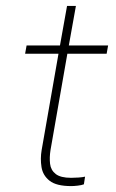

<svg xmlns="http://www.w3.org/2000/svg" viewBox="-20 -624 392 650"><path d="M221 6Q171 6 148 -12Q125 -30 120.5 -58.5Q116 -87 121 -116L178 -442H65L70 -470H183L207 -604H237L213 -470H346L341 -442H208L151 -116Q147 -91 149.5 -69.5Q152 -48 168.5 -35Q185 -22 221 -22Q233 -22 246.5 -23Q260 -24 268 -26L264 0Q256 3 243 4.5Q230 6 221 6Z"/></svg>

Font: Gantari Thin
Style: Italic
Weight: 100
Italic angle: -10°
Designer: Anugrah Pasau
Foundry: Lafontype
Version: Version 1.000; ttfautohint (v1.8.4.7-5d5b)